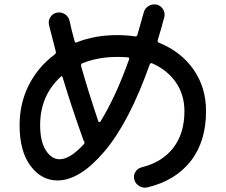

<svg xmlns="http://www.w3.org/2000/svg" viewBox="-20 -822 1040 885"><path d="M260.7 -468.8Q165 -381.8 165 -245.1Q165 -169.9 191.4 -128.9Q217.8 -87.9 254.9 -87.9Q302.7 -87.9 366.2 -157.2Q372.1 -165 368.2 -169.9L366.2 -171.9Q365.2 -174.8 364.3 -176.8Q308.6 -332 268.6 -465.8Q266.6 -474.6 260.7 -468.8ZM519.5 -559.6Q432.6 -559.6 359.4 -530.3Q352.5 -527.3 353.5 -518.6Q385.7 -403.3 433.6 -261.7Q434.6 -259.8 437.5 -259.3Q440.4 -258.8 442.4 -260.7Q513.7 -376 575.2 -548.8Q577.1 -557.6 569.3 -557.6Q552.7 -559.6 519.5 -559.6ZM245.1 9.8Q170.9 9.8 120.6 -57.6Q70.3 -125 70.3 -245.1Q70.3 -344.7 112.3 -428.7Q154.3 -512.7 231.4 -570.3Q239.3 -576.2 237.3 -584Q226.6 -624 206.1 -706.1Q201.2 -725.6 211.9 -742.7Q222.7 -759.8 242.2 -763.7Q261.7 -767.6 278.8 -756.8Q295.9 -746.1 300.8 -725.6Q308.6 -686.5 324.2 -630.9Q326.2 -623 334 -627Q418 -660.2 519.5 -660.2Q562.5 -660.2 601.6 -654.3Q610.4 -652.3 613.3 -661.1Q626 -705.1 642.6 -764.6Q647.5 -784.2 665 -794.4Q682.6 -804.7 702.1 -800.8Q721.7 -795.9 731.9 -778.8Q742.2 -761.7 737.3 -743.2Q724.6 -694.3 707 -636.7Q705.1 -627.9 712.9 -625Q814.5 -584 872.1 -501.5Q929.7 -418.9 929.7 -309.6Q929.7 -168.9 858.4 -78.6Q787.1 11.7 658.2 42Q638.7 45.9 621.1 35.2Q603.5 24.4 598.6 3.9Q594.7 -14.6 604.5 -30.3Q614.3 -45.9 632.8 -50.8Q727.5 -74.2 778.8 -140.6Q830.1 -207 830.1 -309.6Q830.1 -384.8 791 -441.9Q752 -499 680.7 -530.3Q673.8 -533.2 669.9 -524.4Q575.2 -257.8 461.4 -124Q347.7 9.8 245.1 9.8Z"/></svg>

Font: Rounded Mgen+ 1m medium
Style: Regular
Weight: 500
Designer: [Source Han Sans]
Ryoko NISHIZUKA  (kana & ideographs); Paul D. Hunt (Latin, Greek & Cyrillic); Wenlong ZHANG  (bopomofo
Version: Version 1.059.20150602